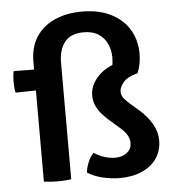

<svg xmlns="http://www.w3.org/2000/svg" viewBox="-51 -747 736 808"><g transform="rotate(-5 316.5 -343.0)"><path d="M157.5 -472.5 158 -386 17 -383.5Q14.5 -393.5 13.5 -406.5Q12.5 -419.5 12.5 -430Q12.5 -440 13.5 -452Q14.5 -464 17 -474.5ZM103 -505Q103 -568.5 131.2 -611.5Q159.5 -654.5 209.8 -676.8Q260 -699 325 -699Q394 -699 444.8 -674.2Q495.5 -649.5 523.2 -604.8Q551 -560 551 -500.5Q551 -480.5 547.2 -460.2Q543.5 -440 535.5 -420.5L414 -411.5Q425.5 -430.5 430.5 -451.8Q435.5 -473 435.5 -495.5Q435.5 -526.5 423.5 -552.8Q411.5 -579 387 -595.2Q362.5 -611.5 324.5 -611.5Q269.5 -611.5 244 -579.2Q218.5 -547 218.5 -493V0Q206 2 190.2 3Q174.5 4 160.5 4Q147 4 131.5 3Q116 2 103 0ZM287 -22Q288 -40.5 297.8 -64.5Q307.5 -88.5 322 -102.5Q342.5 -88.5 366.2 -81.2Q390 -74 409.5 -74Q442 -74 461.2 -89.8Q480.5 -105.5 480.5 -130Q480.5 -149 470 -165.5Q459.5 -182 442.5 -196.5L402.5 -231Q386.5 -245 371.5 -261.5Q356.5 -278 346.8 -298.2Q337 -318.5 337 -343Q337 -382.5 365.8 -416.5Q394.5 -450.5 441.5 -467L535.5 -420Q493.5 -410 475.5 -389Q457.5 -368 457.5 -349.5Q457.5 -332 469.2 -318.5Q481 -305 491 -296.5L528.5 -264Q563 -234 582.2 -200.2Q601.5 -166.5 601.5 -131.5Q601.5 -87.5 579.2 -55Q557 -22.5 516.5 -4.8Q476 13 423 13Q389.5 13 352.5 4.5Q315.5 -4 287 -22Z"/></g></svg>

Font: Signika Light Medium
Style: Regular
Weight: 500
Version: Version 2.003;gftools[0.9.32]